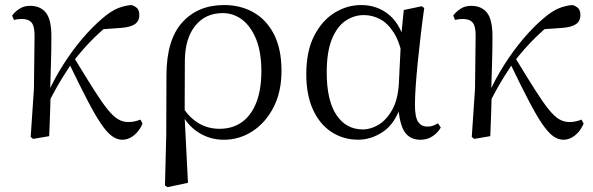

<svg xmlns="http://www.w3.org/2000/svg" viewBox="-20 -551 2401 777"><path d="M114 11.1 104.2 3.1 117.3 -191.8 119.8 -402.2Q120.6 -443.1 108.6 -458.6Q96.6 -474.2 68.2 -474.2Q59.6 -474.2 52 -473.3Q44.3 -472.4 36.5 -470.4L29.1 -488Q40.4 -503.6 58.7 -515.5Q77 -527.4 101.6 -527.4Q144.5 -527.4 166.7 -498.4Q188.9 -469.3 187.9 -397.8Q187.9 -346.1 186.1 -289.8Q184.3 -233.4 182.8 -177.6L185 -174.4Q183.8 -130 182.4 -86.7Q181.1 -43.4 179.1 0ZM172.7 -128.6 158.1 -155.3H165.2L172.1 -171Q200 -232.9 236.3 -289.9Q272.5 -346.8 313.6 -395.1Q354.8 -443.4 396.1 -478.1Q430.9 -507.7 458.9 -518.4Q486.8 -529 511.7 -530.6Q524.6 -527.2 534.2 -518.5Q543.7 -509.8 543.7 -489.9Q543.7 -464.7 524.8 -452.6Q505.9 -440.5 468.1 -437.9L378.1 -431.6L450.1 -474.7Q405.4 -441.2 362.4 -399.5Q319.4 -357.7 274.8 -300.4L269.2 -293.4Q251.3 -266.1 236.9 -243.4Q222.6 -220.8 207.8 -194.4Q193 -168.1 172.7 -128.6ZM475.4 14.6Q453.6 14.6 432.9 -0.4Q412.3 -15.4 388.6 -50.5Q364.8 -85.6 333.6 -145.5Q302.4 -205.4 258.8 -295.8L280 -317.2Q327.7 -238.7 359.9 -188Q392 -137.3 415.2 -108.6Q438.4 -79.9 457.8 -68.5Q477.2 -57.1 499.3 -57.1Q514 -57.1 526.9 -60.3Q539.9 -63.4 548.5 -67L556.9 -50.7Q543.1 -19.1 520.9 -2.2Q498.7 14.6 475.4 14.6Z M647.6 199.6 652.8 -5.5 653.6 -245.2Q653.6 -388.7 716.9 -459.6Q780.3 -530.6 887 -530.6Q953.7 -530.6 1006.2 -500.8Q1058.7 -471 1088.9 -411.9Q1119.2 -352.7 1119.2 -264.3Q1119.2 -178.8 1086.7 -116.2Q1054.2 -53.6 1001.1 -19.5Q948 14.6 886.2 14.6Q829.7 14.6 783.5 -14.7Q737.4 -44.1 711.4 -97.7H708L721.8 -113.1Q748.3 -73.6 784.9 -51.7Q821.6 -29.8 868.7 -29.8Q921.4 -29.8 959.1 -56.9Q996.8 -83.9 1017.3 -136.1Q1037.7 -188.2 1037.7 -263.1Q1037.7 -339.4 1016.8 -391.7Q995.8 -443.9 960.5 -471Q925.2 -498 881.3 -498Q811.8 -498 770.4 -447.1Q729.1 -396.2 728.1 -306.4L727.3 -94.1L726.8 -84.8L740.7 188.8L658.2 206.4Z M1429.8 14.4Q1369.7 14.4 1321.8 -16.7Q1273.9 -47.8 1246.7 -107.2Q1219.5 -166.5 1219.5 -250.6Q1219.5 -344.2 1251.6 -406.4Q1283.6 -468.5 1334.3 -499.6Q1385.1 -530.6 1441.2 -530.6Q1508.2 -530.6 1556.5 -489.4Q1604.8 -448.1 1624.7 -358.5H1632.3L1610.5 -312.6Q1598.5 -379.3 1574.1 -418.1Q1549.6 -456.9 1518.2 -473.4Q1486.8 -490 1452.7 -490Q1412.8 -490 1378.5 -467Q1344.2 -444 1323.2 -392.9Q1302.2 -341.7 1302.2 -257.8Q1302.2 -144.9 1341.3 -86Q1380.4 -27.2 1448.4 -27.2Q1480.3 -27.2 1512 -46.2Q1543.8 -65.2 1567.1 -106.4Q1590.3 -147.6 1594.1 -212.9L1603.4 -403.1L1614 -510.5L1686.8 -525.8L1696.8 -518.4Q1689.4 -466.9 1682.8 -410.4Q1676.2 -353.9 1670.7 -299.8Q1665.2 -245.7 1662.2 -200.8Q1659.2 -155.9 1659.2 -126.6Q1659.2 -76.9 1672.2 -57.8Q1685.2 -38.7 1709.6 -38.7Q1723.4 -38.7 1733.2 -42.6Q1743 -46.5 1752.5 -52L1763.8 -34.9Q1751.5 -13.4 1730.2 0.6Q1708.9 14.6 1681.4 14.6Q1639 14.6 1617.4 -17.4Q1595.8 -49.4 1591.1 -127.8L1603.9 -128.2Q1579.3 -50.9 1530.8 -18.3Q1482.4 14.4 1429.8 14.4Z M1899 11.1 1889.2 3.1 1902.3 -191.8 1904.8 -402.2Q1905.6 -443.1 1893.6 -458.6Q1881.6 -474.2 1853.2 -474.2Q1844.6 -474.2 1837 -473.3Q1829.3 -472.4 1821.5 -470.4L1814.1 -488Q1825.4 -503.6 1843.7 -515.5Q1862 -527.4 1886.6 -527.4Q1929.5 -527.4 1951.7 -498.4Q1973.9 -469.3 1972.9 -397.8Q1972.9 -346.1 1971.1 -289.8Q1969.3 -233.4 1967.8 -177.6L1970 -174.4Q1968.8 -130 1967.4 -86.7Q1966.1 -43.4 1964.1 0ZM1957.7 -128.6 1943.1 -155.3H1950.2L1957.1 -171Q1985 -232.9 2021.3 -289.9Q2057.5 -346.8 2098.6 -395.1Q2139.8 -443.4 2181.1 -478.1Q2215.9 -507.7 2243.9 -518.4Q2271.8 -529 2296.7 -530.6Q2309.6 -527.2 2319.2 -518.5Q2328.7 -509.8 2328.7 -489.9Q2328.7 -464.7 2309.8 -452.6Q2290.9 -440.5 2253.1 -437.9L2163.1 -431.6L2235.1 -474.7Q2190.4 -441.2 2147.4 -399.5Q2104.4 -357.7 2059.8 -300.4L2054.2 -293.4Q2036.3 -266.1 2021.9 -243.4Q2007.6 -220.8 1992.8 -194.4Q1978 -168.1 1957.7 -128.6ZM2260.4 14.6Q2238.6 14.6 2217.9 -0.4Q2197.3 -15.4 2173.6 -50.5Q2149.8 -85.6 2118.6 -145.5Q2087.4 -205.4 2043.8 -295.8L2065 -317.2Q2112.7 -238.7 2144.9 -188Q2177 -137.3 2200.2 -108.6Q2223.4 -79.9 2242.8 -68.5Q2262.2 -57.1 2284.3 -57.1Q2299 -57.1 2311.9 -60.3Q2324.9 -63.4 2333.5 -67L2341.9 -50.7Q2328.1 -19.1 2305.9 -2.2Q2283.7 14.6 2260.4 14.6Z"/></svg>

Font: Noto Serif HK
Style: Regular
Weight: 200
Designer: Ryoko NISHIZUKA 西塚涼子 (kana & ideographs); Frank Grießhammer (Latin, Greek & Cyrillic); Wenlong ZHANG 张文龙 (bopomofo); San
Foundry: Adobe
Version: Version 2.001;hotconv 1.1.0;makeotfexe 2.6.0